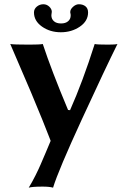

<svg xmlns="http://www.w3.org/2000/svg" viewBox="-20 -637 595 894"><path d="M27.8 -432.1 124 -208C166 -107.7 195.8 -34.3 213.4 12.2L215.8 19L193.4 72.3L168.9 129.4C163.4 142.4 155.5 159.2 145.3 179.7C135 200.2 124.5 219.2 113.8 236.8C124.5 233.6 146 231.9 178.2 231.9C200 231.9 216.3 233.6 227.1 236.8C243.3 183.4 288.2 77.1 361.6 -82.3C435 -241.6 490.1 -358.2 526.9 -432.1C520.3 -430.2 506 -429.2 483.9 -429.2C448.4 -429.2 427.4 -430.2 420.9 -432.1C383.5 -314.3 345.2 -211.6 306.2 -124L296.9 -125C245.4 -247.7 206.2 -350.1 179.2 -432.1C170.4 -430.2 149.4 -429.2 116.2 -429.2C66.7 -429.2 37.3 -430.2 27.8 -432.1ZM390.1 -579.1C390.1 -591.5 386.1 -600.9 378.2 -607.4C370.2 -613.9 359.9 -617.2 347.2 -617.2C338.1 -617.2 329.1 -613.3 320.3 -605.5C311.5 -597.7 307.1 -589.5 307.1 -581.1C307.1 -577.8 307.5 -575.5 308.1 -574.2C308.8 -572.3 309.1 -569.2 309.1 -564.9C309.1 -553.9 305.1 -544.9 297.1 -538.1C289.1 -531.2 278.2 -527.8 264.2 -527.8C249.8 -527.8 238.8 -531.3 231 -538.3C223.1 -545.3 219.2 -554.5 219.2 -565.9C219.2 -569.5 219.6 -572.3 220.2 -574.2C220.9 -576.2 221.2 -578.8 221.2 -582C221.2 -590.5 217.3 -598.5 209.5 -606C201.7 -613.4 192.5 -617.2 182.1 -617.2C170.4 -617.2 160.2 -613.5 151.4 -606.2C142.6 -598.9 138.2 -589.8 138.2 -579.1C138.2 -552.7 150.6 -530.8 175.5 -513.2C200.4 -495.6 229.7 -486.8 263.2 -486.8C296.7 -486.8 326.3 -495.5 351.8 -512.9C377.4 -530.4 390.1 -552.4 390.1 -579.1Z"/></svg>

Font: Linux Biolinum G
Style: Bold
Weight: 700
Designer: Philipp H. Poll
Foundry: Philipp H. Poll
Version: Version 1.1.0